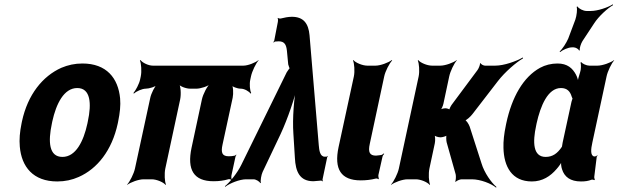

<svg xmlns="http://www.w3.org/2000/svg" viewBox="-20 -833 2873 892"><path d="M82 -269 80 -259C72 -220 69 -185 72 -152C80 -58 134 10 246 10C282 10 315 3 346 -11C432 -49 500 -134 527 -259L529 -269C537 -308 541 -343 538 -376C529 -470 475 -538 363 -538C327 -538 296 -531 265 -518C178 -479 109 -394 82 -269ZM388 -269 386 -259C368 -176 332 -104 270 -104C207 -104 203 -175 221 -259L223 -269C241 -351 277 -424 339 -424C401 -424 406 -352 388 -269Z M972 9C998 9 1020 6 1040 0C1044 -2 1052 0 1054 3L1056 0C1055 -3 1054 -12 1055 -17L1074 -105C1075 -108 1077 -111 1078 -113L1077 -115C1076 -114 1073 -110 1071 -110C1063 -108 1053 -107 1043 -107C1013 -107 1005 -122 1014 -162L1061 -379C1065 -399 1064 -433 1055 -444L1051 -441C1058 -430 1082 -421 1099 -421C1115 -421 1137 -409 1144 -398L1147 -401C1141 -412 1138 -443 1143 -464L1146 -478C1151 -502 1169 -539 1181 -552V-554C1167 -542 1132 -528 1111 -528H690C669 -528 641 -542 633 -554L630 -552C636 -539 639 -502 634 -478L631 -464C627 -444 610 -412 600 -401L602 -398C613 -409 641 -421 657 -421C673 -421 703 -430 714 -441L712 -444C699 -433 682 -398 678 -378L607 -50C602 -26 583 11 571 24V26C586 14 624 0 647 0H685C708 0 740 14 749 26L751 24C745 11 743 -26 748 -50L817 -371C822 -395 820 -435 810 -447L807 -445C814 -432 844 -421 864 -421H892C912 -421 947 -432 960 -445L959 -447C943 -435 923 -395 918 -371L870 -147C848 -44 880 9 972 9Z M1489 -105C1466 -105 1463 -136 1461 -158L1418 -670C1413 -723 1391 -755 1336 -755C1319 -755 1300 -751 1284 -747C1280 -746 1273 -748 1271 -750L1270 -747C1272 -745 1272 -737 1271 -732L1254 -644C1254 -642 1251 -639 1250 -638L1252 -635C1253 -636 1255 -639 1257 -640C1263 -640 1268 -641 1275 -641C1302 -641 1310 -625 1313 -597L1319 -534C1320 -530 1325 -514 1327 -514L1328 -518C1326 -518 1315 -502 1312 -497L1101 -67C1083 -30 1047 15 1025 32L1026 35C1048 18 1094 0 1123 0H1158C1169 0 1186 10 1189 18L1192 16C1189 7 1194 -21 1200 -34L1284 -211C1317 -282 1350 -380 1362 -437L1358 -436C1346 -380 1338 -283 1343 -212L1350 -100C1353 -36 1372 9 1436 9C1450 8 1462 7 1472 6C1474 6 1477 8 1478 10L1480 7C1478 5 1478 1 1479 -2L1500 -102C1500 -104 1502 -106 1503 -107L1502 -109C1501 -108 1500 -106 1498 -106V-105Z M1656 5C1682 5 1704 2 1724 -3C1728 -5 1736 -3 1738 0L1740 -3C1739 -6 1737 -15 1738 -20L1757 -105C1758 -110 1762 -115 1765 -118L1762 -120C1760 -118 1755 -113 1751 -113L1745 -112L1727 -110C1698 -110 1689 -125 1698 -165L1765 -478C1770 -502 1789 -539 1802 -552L1800 -554C1785 -542 1747 -528 1725 -528H1686C1664 -528 1631 -542 1622 -554L1620 -552C1626 -539 1629 -502 1624 -478L1553 -150C1531 -47 1564 5 1656 5Z M2055 -172 2097 -23C2099 -15 2098 5 2095 10L2097 12C2100 7 2117 0 2124 0H2172C2212 0 2263 20 2285 39L2286 35C2264 17 2230 -30 2217 -74L2162 -245C2158 -256 2146 -276 2138 -276L2137 -272C2145 -272 2167 -292 2175 -303L2293 -456C2326 -499 2379 -544 2410 -562L2409 -566C2378 -548 2321 -528 2281 -528H2233C2227 -528 2214 -534 2213 -540L2210 -538C2211 -532 2203 -513 2198 -507L2079 -347C2075 -342 2066 -325 2067 -320L2070 -322C2069 -327 2054 -330 2049 -330C2041 -330 2026 -326 2021 -321L2024 -318C2030 -323 2038 -341 2040 -351L2067 -478C2072 -502 2090 -539 2102 -552V-554C2087 -542 2049 -528 2026 -528H1987C1964 -528 1932 -542 1923 -554L1921 -552C1927 -539 1930 -502 1925 -478L1833 -50C1828 -26 1809 11 1797 24V26C1812 14 1850 0 1873 0H1912C1935 0 1967 14 1976 26L1978 24C1972 11 1970 -26 1975 -50L2000 -167C2003 -180 2002 -204 1997 -211L1993 -208C1997 -201 2015 -195 2026 -195H2027C2034 -195 2054 -200 2057 -205L2055 -207C2052 -202 2053 -180 2055 -172Z M2742 -107 2743 -104 2741 -106C2722 -109 2725 -140 2732 -171L2798 -478C2803 -502 2821 -539 2833 -552V-554C2818 -542 2779 -528 2756 -528H2718C2705 -528 2685 -537 2680 -545L2677 -542C2680 -535 2680 -510 2675 -497C2670 -482 2663 -458 2663 -446L2668 -447C2667 -457 2662 -475 2656 -486C2640 -516 2616 -538 2570 -538C2541 -538 2513 -531 2489 -518C2411 -475 2358 -382 2332 -260L2330 -250C2322 -212 2318 -177 2319 -146C2321 -59 2358 10 2451 10C2500 10 2537 -14 2566 -48C2576 -59 2589 -77 2592 -87H2588C2585 -77 2587 -58 2591 -47C2602 -11 2630 10 2679 10C2698 10 2713 8 2728 2C2732 1 2738 2 2741 4L2744 0C2742 -1 2740 -8 2741 -13L2752 -102C2752 -105 2755 -108 2756 -110L2754 -112C2753 -111 2751 -107 2749 -107ZM2635 -360 2594 -171 2591 -153C2591 -153 2590 -149 2591 -149C2591 -149 2592 -153 2592 -153C2591 -153 2589 -149 2589 -149C2570 -121 2548 -104 2515 -104C2456 -104 2454 -172 2471 -250L2473 -260C2491 -341 2525 -424 2586 -424C2615 -424 2629 -408 2636 -384C2637 -382 2640 -373 2641 -374V-378C2640 -377 2636 -363 2635 -360ZM2653 -742 2620 -654C2611 -633 2592 -604 2580 -594L2582 -591C2594 -601 2620 -613 2637 -613H2645C2654 -613 2669 -605 2670 -598L2674 -600C2671 -607 2679 -631 2686 -642L2740 -724C2761 -757 2803 -795 2828 -809L2827 -813C2804 -798 2756 -782 2725 -782H2705C2690 -782 2668 -793 2663 -803L2659 -801C2663 -791 2659 -759 2653 -742Z"/></svg>

Font: Asimov
Style: EdgeExtremeIt
Weight: 500
Designer: Google
Version: Version 2.000980: 2014